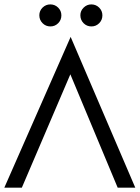

<svg xmlns="http://www.w3.org/2000/svg" viewBox="-20 -869 646 889"><path d="M307.1 -698.2 606.4 0H524.9L305.7 -524.9L81.1 0H0ZM352.1 -798.3Q352.1 -818.8 367.2 -833.7Q382.3 -848.6 402.8 -848.6Q424.3 -848.6 439.2 -833.7Q454.1 -818.8 454.1 -797.9Q454.1 -776.4 439.2 -761.5Q424.3 -746.6 403.3 -746.6Q381.8 -746.6 366.9 -761.7Q352.1 -776.9 352.1 -798.3ZM177.2 -834Q192.4 -848.6 212.9 -848.6Q234.4 -848.6 249.3 -833.7Q264.2 -818.8 264.2 -797.9Q264.2 -776.4 249.3 -761.5Q234.4 -746.6 213.4 -746.6Q191.9 -746.6 177 -761.7Q162.1 -776.9 162.1 -798.3Q162.1 -818.8 177.2 -834Z"/></svg>

Font: NMS Futura Pro Book
Style: Regular
Weight: 400
Designer: Blend3rman
Version: Version 0.1